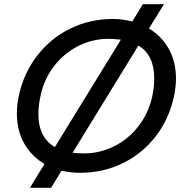

<svg xmlns="http://www.w3.org/2000/svg" viewBox="-20 -804 866 910"><path d="M191 -27Q129 -63 94.5 -124.5Q60 -186 60 -266Q60 -306 69 -349Q92 -457 156 -540Q220 -623 313 -668.5Q406 -714 514 -714Q564 -714 607 -702L657 -784H757L686 -669Q746 -633 780 -572Q814 -511 814 -432Q814 -393 805 -349Q782 -241 718.5 -158.5Q655 -76 562 -30.5Q469 15 359 15Q317 15 272 5L222 86H122ZM553 -616Q517 -620 494 -620Q419 -620 352 -586.5Q285 -553 237 -491.5Q189 -430 172 -349Q162 -305 162 -262Q162 -153 240 -107ZM702 -349Q711 -394 711 -433Q711 -543 636 -588L324 -80Q350 -77 379 -77Q453 -77 520.5 -110.5Q588 -144 636 -205.5Q684 -267 702 -349Z"/></svg>

Font: Prompt
Style: Italic
Weight: 400
Italic angle: -12°
Designer: Katatrad Team
Foundry: CadsonDemak
Version: Version 1.001